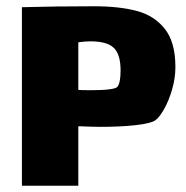

<svg xmlns="http://www.w3.org/2000/svg" viewBox="-20 -593 594 613"><path d="M540 -379Q540 -344 529.5 -307.5Q519 -271 503.5 -244Q488 -217 476 -209Q462 -199 414 -193.5Q366 -188 301 -188Q278 -188 230 -190V0H50V-570Q155 -573 280 -573Q361 -573 417 -558Q473 -543 506.5 -500.5Q540 -458 540 -379ZM365 -368Q365 -419 343.5 -440Q322 -461 269 -461Q251 -461 230 -458V-306Q240 -305 269 -305Q346 -305 355 -316Q365 -329 365 -368Z"/></svg>

Font: Lalezar
Style: Regular
Weight: 400
Designer: Borna Izadpanah
Foundry: Borna Izadpanah
Version: Version 1.004